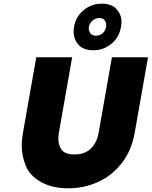

<svg xmlns="http://www.w3.org/2000/svg" viewBox="-20 -1016 824 1043"><path d="M637 -869Q627 -812 584.5 -777.5Q542 -743 488 -743Q433 -743 406.5 -773Q380 -803 380 -842Q380 -855 382 -869Q392 -927 435 -961.5Q478 -996 533 -996Q587 -996 613.5 -966Q640 -936 640 -897Q640 -884 637 -869ZM556 -870Q557 -876 557 -881Q557 -895 548 -906.5Q539 -918 519 -918Q499 -918 483 -904.5Q467 -891 463 -870Q462 -866 462 -861Q462 -846 472 -834Q482 -822 502 -822Q522 -822 537.5 -835.5Q553 -849 556 -870ZM372 -705 300 -296Q297 -278 297 -262Q297 -229 314.5 -203Q332 -177 386 -177Q440 -177 473 -208.5Q506 -240 516 -296L588 -705H784L712 -296Q695 -199 642 -130.5Q589 -62 512.5 -27.5Q436 7 350 7Q264 7 202.5 -27.5Q141 -62 119.5 -116.5Q98 -171 98 -224Q98 -258 105 -296L177 -705Z"/></svg>

Font: Fz Poppins ExtBd
Style: Italic
Weight: 800
Italic angle: -10°
Designer: Ninad Kale (Devanagari), Jonny Pinhorn (Latin)
Foundry: Indian Type Foundry
Version: Vit hóa bi Vntype.Com & FontZin.Com